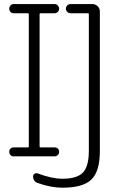

<svg xmlns="http://www.w3.org/2000/svg" viewBox="-20 -750 540 921"><path d="M422.9 -730.5Q437.5 -730.5 448.2 -720.2Q459 -710 459 -695.3V-25.4Q459 71.3 418.9 110.8Q378.9 150.4 279.3 150.4Q224.6 150.4 161.1 127.9Q138.7 120.1 138.7 95.7Q138.7 87.9 146 83.5Q153.3 79.1 161.1 82Q229.5 107.4 279.3 107.4Q349.6 107.4 377.9 77.6Q406.2 47.9 406.2 -26.4V-681.6Q406.2 -686.5 401.4 -686.5H318.4Q309.6 -686.5 302.7 -692.9Q295.9 -699.2 295.9 -708Q295.9 -716.8 302.2 -723.6Q308.6 -730.5 318.4 -730.5ZM113.3 -43Q118.2 -43 118.2 -47.9V-681.6Q118.2 -686.5 113.3 -686.5H44.9Q36.1 -686.5 30.3 -692.9Q24.4 -699.2 24.4 -708Q24.4 -716.8 30.3 -723.6Q36.1 -730.5 44.9 -730.5H242.2Q251 -730.5 257.3 -723.6Q263.7 -716.8 263.7 -708Q263.7 -699.2 257.3 -692.9Q251 -686.5 242.2 -686.5H174.8Q169.9 -686.5 169.9 -681.6V-47.9Q169.9 -43 174.8 -43H242.2Q251 -43 257.3 -37.1Q263.7 -31.2 263.7 -22Q263.7 -12.7 257.3 -6.3Q251 0 242.2 0H44.9Q36.1 0 30.3 -6.3Q24.4 -12.7 24.4 -22Q24.4 -31.2 30.3 -37.1Q36.1 -43 44.9 -43Z"/></svg>

Font: Rounded-L Mgen+ 1mn light
Style: Regular
Weight: 200
Designer: [Source Han Sans]
Ryoko NISHIZUKA  (kana & ideographs); Paul D. Hunt (Latin, Greek & Cyrillic); Wenlong ZHANG  (bopomofo
Version: Version 1.059.20150602